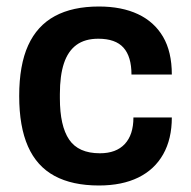

<svg xmlns="http://www.w3.org/2000/svg" viewBox="-20 -558 587 590"><path d="M284 12Q202 12 147.5 -17.5Q93 -47 66 -108Q39 -169 39 -263Q39 -358 66.5 -418.5Q94 -479 148.5 -508.5Q203 -538 284 -538Q354 -538 404 -514.5Q454 -491 481 -445Q508 -399 508 -329H384Q384 -384 359.5 -411.5Q335 -439 282 -439Q241 -439 215 -420Q189 -401 176.5 -363.5Q164 -326 164 -269V-256Q164 -171 192.5 -129Q221 -87 287 -87Q337 -87 363.5 -115.5Q390 -144 390 -197H508Q508 -131 481.5 -84Q455 -37 405 -12.5Q355 12 284 12Z"/></svg>

Font: Archivo Variable SemiBold
Style: Regular
Weight: 600
Designer: Hector Gatti
Foundry: Omnibus-Type
Version: Version 2.001